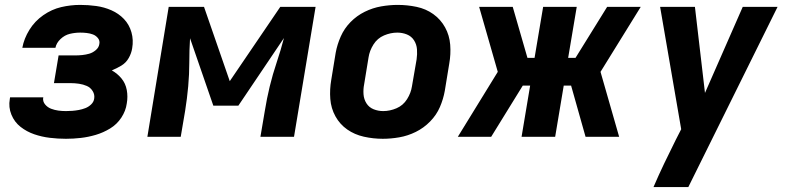

<svg xmlns="http://www.w3.org/2000/svg" viewBox="-20 -558 3208 783"><path d="M249 8Q279 8 309.5 4.5Q340 1 370.5 -8Q401 -17 429 -34Q457 -51 475 -78.5Q493 -106 497 -136Q502 -164 497 -191Q492 -218 475.5 -238Q459 -258 436 -271Q456 -279 475 -290.5Q494 -302 505 -321.5Q516 -341 519 -361Q525 -395 516 -426.5Q507 -458 485.5 -480.5Q464 -503 434.5 -516Q405 -529 372.5 -533.5Q340 -538 307 -538Q268 -538 229.5 -529Q191 -520 156.5 -496Q122 -472 100 -436.5Q78 -401 71 -363H206Q210 -383 227 -399Q244 -415 265 -420Q286 -425 307 -425Q320 -425 333.5 -423.5Q347 -422 359 -417.5Q371 -413 379.5 -402.5Q388 -392 385 -378Q383 -364 370.5 -353.5Q358 -343 344 -339Q330 -335 315.5 -333.5Q301 -332 287 -332H219L200 -219H268Q285 -219 302 -216.5Q319 -214 334 -207.5Q349 -201 358 -186.5Q367 -172 364 -155Q362 -142 351.5 -132Q341 -122 328 -117Q315 -112 301.5 -109.5Q288 -107 275 -106Q262 -105 249 -105Q233 -105 218 -107Q203 -109 188.5 -114.5Q174 -120 164 -132Q154 -144 156 -159L157 -161H21Q20 -158 20 -154Q14 -121 26.5 -90.5Q39 -60 64 -40.5Q89 -21 119.5 -10.5Q150 0 183 4Q216 8 249 8Z M581 0H717L735 -106Q743 -156 747.5 -205.5Q752 -255 752 -304Q752 -353 755 -402L850 -127H952L1138 -403Q1125 -353 1108.5 -304Q1092 -255 1080 -205.5Q1068 -156 1060 -106L1042 0H1179L1267 -530H1123L917 -227L812 -530H668Z M1541 8Q1574 8 1608.5 2Q1643 -4 1675.5 -20Q1708 -36 1734 -62.5Q1760 -89 1774 -121.5Q1788 -154 1794 -188L1812 -298Q1819 -337 1816 -375.5Q1813 -414 1795 -446.5Q1777 -479 1747 -500.5Q1717 -522 1679 -530Q1641 -538 1602 -538Q1569 -538 1534.5 -532Q1500 -526 1467.5 -510Q1435 -494 1409.5 -468Q1384 -442 1369.5 -409Q1355 -376 1349 -343L1331 -233Q1324 -193 1327 -154.5Q1330 -116 1348 -83.5Q1366 -51 1396 -30Q1426 -9 1464 -0.5Q1502 8 1541 8ZM1543 -105Q1522 -105 1503.5 -112.5Q1485 -120 1474.5 -136.5Q1464 -153 1462.5 -173.5Q1461 -194 1465 -214L1483 -324Q1487 -351 1503 -376.5Q1519 -402 1546 -413.5Q1573 -425 1600 -425Q1621 -425 1639.5 -417.5Q1658 -410 1668.5 -393.5Q1679 -377 1680.5 -357Q1682 -337 1679 -316L1660 -206Q1656 -179 1640 -153.5Q1624 -128 1597 -116.5Q1570 -105 1543 -105Z M1847 0H1983L2112 -209H2142L2107 0H2244L2279 -209H2309L2368 0H2505L2429 -265L2593 -530H2456L2327 -322H2297L2332 -530H2195L2160 -322H2131L2071 -530H1934L2010 -265Z M2645 205H2787L3151 -530H3009L2855 -179L2814 -530H2672L2758 -31L2736 12Q2712 60 2689 108Q2666 156 2645 205Z"/></svg>

Font: Iosevka Sparkle XBdObl
Style: Regular
Weight: 800
Italic angle: -9°
Designer: Belleve Invis
Foundry: Belleve Invis
Version: Version 4.5.0; ttfautohint (v1.8.3)